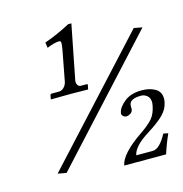

<svg xmlns="http://www.w3.org/2000/svg" viewBox="-106 -737 872 913"><g transform="rotate(-15 330.0 -280.0)"><path d="M606.9 -541 647.9 -533.2 120.1 42 78.1 34.2ZM247.1 -571.8Q224.1 -571.8 187 -556.2L183.1 -583Q249 -606 310.1 -639.2H326.2L274.9 -377.9Q271 -361.8 276.6 -351.3Q282.2 -340.8 293 -340.8H320.8Q326.7 -340.8 326.2 -335.9L321.8 -314.9Q270 -315.9 235.8 -315.9L138.2 -314.9L142.1 -335.9Q144 -340.8 149.9 -340.8H186Q198.2 -340.8 209.2 -351.3Q220.2 -361.8 224.1 -377.9L252.9 -529.8Q254.9 -543 255.9 -550.5Q256.8 -558.1 256.3 -563Q255.9 -567.9 253.9 -569.8Q252 -571.8 247.1 -571.8ZM465.8 -144Q457 -144 450 -149.9Q442.9 -155.8 442.9 -164.1Q442.9 -167 443.8 -168Q448.7 -193.8 481 -219.5Q513.2 -245.1 565.9 -245.1Q605 -245.1 632.1 -229.5Q659.2 -213.9 659.2 -180.2Q659.2 -168.9 657.2 -162.1Q651.4 -129.9 624.8 -103Q598.1 -76.2 544.9 -43Q469.7 3.9 461.9 46.9H543Q577.1 46.9 612.8 -20L636.2 -15.1Q616.2 28.8 600.1 79.1H394Q403.8 23.9 508.8 -47.9Q552.7 -77.6 571.8 -100.3Q590.8 -123 598.1 -161.1Q600.1 -170.9 600.1 -175.8Q600.1 -198.7 586.7 -210Q573.2 -221.2 557.1 -221.2Q502 -221.2 498 -191.9Q497.1 -187 497.6 -179.4Q498 -171.9 497.1 -168Q495.1 -156.7 484.4 -150.4Q473.6 -144 465.8 -144Z"/></g></svg>

Font: Linux Libertine
Style: Italic
Weight: 400
Italic angle: -12°
Designer: Philipp H. Poll
Foundry: Philipp H. Poll
Version: Version 5.1.6 ; ttfautohint (v0.9)